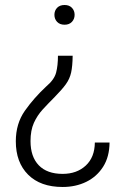

<svg xmlns="http://www.w3.org/2000/svg" viewBox="-20 -558 499 765"><path d="M277.3 -499Q277.3 -482.4 266.6 -470.9Q255.9 -459.5 237.3 -459.5Q218.3 -459.5 207.5 -470.9Q196.8 -482.4 196.8 -499Q196.8 -515.6 207.5 -526.9Q218.3 -538.1 237.3 -538.1Q255.9 -538.1 266.6 -526.9Q277.3 -515.6 277.3 -499ZM210.9 -335.9H269.5Q269 -294.4 263.4 -269Q257.8 -243.7 242.4 -222.4Q227.1 -201.2 197.8 -171.4Q172.4 -146 150.4 -122.1Q128.4 -98.1 115 -68.4Q101.6 -38.6 101.6 4.4Q101.6 66.4 134.5 100.6Q167.5 134.8 229.5 134.8Q286.1 134.8 321.8 101.6Q357.4 68.4 357.9 9.8H416.5Q416 66.9 390.9 106.4Q365.7 146 323.7 166.5Q281.7 187 229.5 187Q141.1 187 92 137.9Q43 88.9 43 4.9Q43 -65.4 79.1 -116.7Q115.2 -168 164.6 -213.9Q196.3 -240.7 203.6 -268.8Q210.9 -296.9 210.9 -335.9Z"/></svg>

Font: Vazirmatn RD UI ExtraLight
Style: Regular
Weight: 200
Designer: Saber Rastikerdar
Foundry: Saber Rastikerdar
Version: Version 33.003